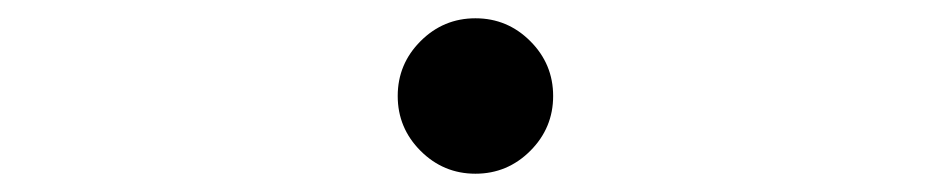

<svg xmlns="http://www.w3.org/2000/svg" viewBox="-20 -485 1040 210"><path d="M500 -295Q465 -295 440 -320Q415 -345 415 -380Q415 -415 440 -440Q465 -465 500 -465Q535 -465 560 -440Q585 -415 585 -380Q585 -345 560 -320Q535 -295 500 -295Z"/></svg>

Font: Resource Han Rounded JP ExtraLight
Style: Regular
Weight: 250
Designer: Cyano Hao (round all glyphs); Ryoko NISHIZUKA 西塚涼子 (kana, bopomofo & ideographs); Paul D. Hunt (Latin, Greek & Cyrillic)
Foundry: Cyano Hao
Version: 0.990